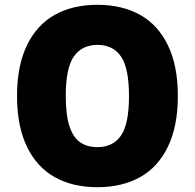

<svg xmlns="http://www.w3.org/2000/svg" viewBox="-20 -770 812 800"><path d="M51 -370Q51 -495 91.8 -580.2Q132.5 -665.5 207.5 -707.8Q282.5 -750 385.5 -750Q489 -750 564.2 -707.8Q639.5 -665.5 680.2 -580.2Q721 -495 721 -370Q721 -245 680.2 -159.8Q639.5 -74.5 564.2 -32.2Q489 10 385.5 10Q282.5 10 207.5 -32.2Q132.5 -74.5 91.8 -159.8Q51 -245 51 -370ZM517.5 -369.5Q517.5 -486 484.2 -534.5Q451 -583 386.5 -583Q321.5 -583 287.8 -534.8Q254 -486.5 254 -370.5Q254 -291 269.5 -244Q285 -197 314 -177Q343 -157 386.5 -157Q451 -157 484.2 -205.2Q517.5 -253.5 517.5 -369.5Z"/></svg>

Font: Encode Sans Expanded ExtraBold
Style: Regular
Weight: 800
Width: 7
Designer: Multiple Designers
Foundry: Impallari Type
Version: Version 2.000